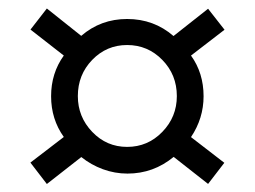

<svg xmlns="http://www.w3.org/2000/svg" viewBox="-20 -500 612 461"><path d="M175.2 -122.9Q198.4 -104.3 227 -93.7Q255.7 -83.2 286.1 -83.2Q348.4 -83.2 397 -123.3L479.6 -58.4L518.6 -109.1L438.6 -170.8Q468.8 -215.9 468.8 -268.9Q468.8 -324.7 438.6 -366.6L519.1 -428.6L479.6 -479L396.6 -413.5Q349.5 -454.4 285.2 -454.4Q221.9 -454.4 175 -413.9L92.5 -479.6L53.2 -429L133.2 -366.6Q102.7 -324.4 102.7 -268.9Q102.7 -213.8 133.2 -171.1L53 -109.6L92.5 -58.2ZM166.9 -269.3Q166.9 -320.5 201.4 -356.2Q235.9 -391.9 285.2 -391.9Q334.9 -391.9 369.7 -356.2Q404.6 -320.5 404.6 -269.3Q404.6 -219.2 369.7 -183.3Q334.9 -147.3 285.2 -147.3Q235.9 -147.3 201.4 -183.4Q166.9 -219.4 166.9 -269.3Z"/></svg>

Font: Arad-VF Thin Dots1
Style: Regular
Weight: 100
Designer: Mohammad Darvishi
Version: Version 1.000;August 30, 2024;FontCreator 15.0.0.2992 64-bit